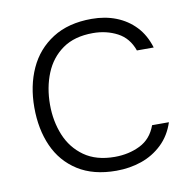

<svg xmlns="http://www.w3.org/2000/svg" viewBox="-66 -601 684 675"><g transform="rotate(-10 276.0 -263.5)"><path d="M297 7Q215 7 160 -28Q105 -63 78 -123.5Q51 -184 51 -262Q51 -339 79 -400.5Q107 -462 163.5 -498Q220 -534 303 -534Q351 -534 390.5 -518.5Q430 -503 458.5 -473Q487 -443 501 -397H441Q425 -443 386 -463.5Q347 -484 299 -484Q233 -484 190.5 -454Q148 -424 127.5 -373.5Q107 -323 107 -262Q107 -203 127.5 -153Q148 -103 191 -72.5Q234 -42 300 -42Q350 -42 390.5 -62Q431 -82 448 -129H508Q493 -83 461 -52.5Q429 -22 387 -7.5Q345 7 297 7Z"/></g></svg>

Font: Onest ExtraLight
Style: Regular
Weight: 250
Designer: Dmitri Voloshin, Andrey Kudryavtsev
Foundry: Dmitri Voloshin, Andrey Kudryavtsev
Version: Version 1.000;gftools[0.9.33]